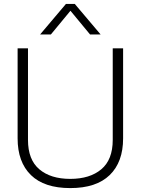

<svg xmlns="http://www.w3.org/2000/svg" viewBox="-20 -946 719 981"><path d="M317 -926H362L494 -770H440L340 -891L240 -770H185ZM70 -239V-699H123V-231Q123 -130 181 -81Q239 -32 339 -32Q439 -32 497.5 -81Q556 -130 556 -231V-699H609V-239Q609 -118 540.5 -51.5Q472 15 339 15Q206 15 138 -51.5Q70 -118 70 -239Z"/></svg>

Font: Prompt ExtraLight
Style: Regular
Weight: 275
Designer: Katatrad Team
Foundry: CadsonDemak
Version: Version 1.000